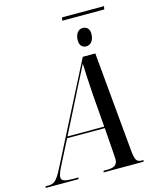

<svg xmlns="http://www.w3.org/2000/svg" viewBox="-198 -1075 959 1171"><g transform="rotate(-15 282.0 -489.5)"><path d="M304 -959H569L573 -979H308ZM406 -770C432 -770 455 -792 455 -837C455 -867 438 -884 412 -884C382 -884 364 -856 364 -818C364 -786 381 -770 406 -770ZM-58 0H149L152 -10H117C66 -10 45 -17 45 -39C45 -55 54 -76 67 -102L147 -259H385L397 -94C398 -82 399 -69 399 -59C399 -22 375 -10 334 -10H311L308 0H560L563 -10H552C518 -10 510 -26 504 -91L447 -714H368L52 -95C14 -21 -2 -10 -38 -10H-55ZM258 -478C301 -566 335 -627 357 -674C358 -627 364 -532 368 -473L384 -269H152Z"/></g></svg>

Font: Noto Serif Display Condensed Medium
Style: Italic
Weight: 500
Width: 3
Italic angle: -12°
Designer: Monotype Design Team
Foundry: Monotype Imaging Inc.
Version: Version 2.009